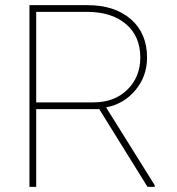

<svg xmlns="http://www.w3.org/2000/svg" viewBox="-20 -731 694 751"><path d="M368.2 -304.2H121.6V0H95.2V-710.9H321.8Q428.7 -710.9 491.9 -655.8Q555.2 -600.6 555.2 -505.9Q555.2 -433.1 510 -378.7Q464.8 -324.2 395 -311L585 -6.8V0H557.1ZM121.6 -330.6H345.7Q427.7 -330.6 478.3 -380.4Q528.8 -430.2 528.8 -505.9Q528.8 -588.9 472.9 -636.7Q417 -684.6 319.8 -684.6H121.6Z"/></svg>

Font: TypoPRO Roboto
Style: Regular
Weight: 250
Designer: Google
Version: Version 2.136; 2016